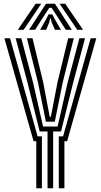

<svg xmlns="http://www.w3.org/2000/svg" viewBox="-20 -1004 538 1024"><path d="M233.5 0V-303H191.5L126.5 -564.2L63.5 -800H93.5L156.2 -564.2L209.8 -329H287.2L340.8 -564.2L403.5 -800H433.5L370.5 -564.2L305.5 -303H263.5V0ZM173.5 0V-251H159L3.5 -800H33.5L180.5 -277H203.5V0ZM293.5 0V-277H316.5L463.5 -800H493.5L338 -251H323.5V0ZM224.8 -355 182.5 -564.2 123.5 -800H153.5L210.5 -564.2L245.2 -381H251.2L286.5 -564.2L343.5 -800H373.5L314.5 -564.2L272.2 -355ZM75 -845 170 -984H200L106 -845ZM135 -845 225 -984H273L363 -845H331L279.2 -926L255 -962.5H243L218.8 -925.8L167 -845ZM392 -845 298 -984H328L423 -845ZM194 -845 225.5 -900.8 239 -927.5H259L272.8 -900.8L305 -845H273L255.5 -884.5L251 -905.2H247L242.8 -884.5L226 -845Z"/></svg>

Font: Big Shoulders Inline Display Black
Style: Regular
Weight: 900
Designer: Patric King
Foundry: XO Type Co
Version: Version 1.000